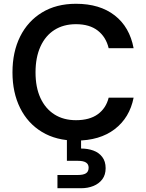

<svg xmlns="http://www.w3.org/2000/svg" viewBox="-20 -732 773 1016"><path d="M382 12Q278 12 202.5 -33.5Q127 -79 86.5 -160.5Q46 -242 46 -349Q46 -457 86.5 -538.5Q127 -620 202.5 -666Q278 -712 382 -712Q508 -712 587 -650.5Q666 -589 687 -477H555Q541 -536 497.5 -570Q454 -604 382 -604Q316 -604 268 -573.5Q220 -543 194 -485.5Q168 -428 168 -349Q168 -270 194 -213.5Q220 -157 268 -126.5Q316 -96 382 -96Q454 -96 497.5 -127.5Q541 -159 555 -215H687Q666 -109 587 -48.5Q508 12 382 12ZM284 264V194H392Q421 194 435 185Q449 176 449 155Q449 137 435 128Q421 119 392 119H334V-5H409V54Q444 54 473.5 64.5Q503 75 521 98.5Q539 122 539 158Q539 193 521.5 216.5Q504 240 474.5 252Q445 264 410 264Z"/></svg>

Font: DM Sans 17pt SemiBold
Style: Regular
Weight: 600
Version: Version 4.004;gftools[0.9.30]